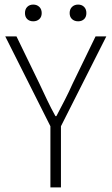

<svg xmlns="http://www.w3.org/2000/svg" viewBox="-20 -818 487 838"><path d="M200 0V-267L3 -659H52L152 -453Q169 -417 185.5 -382Q202 -347 222 -311H226Q245 -347 263 -382Q281 -417 297 -453L397 -659H444L246 -267V0ZM125 -725Q109 -725 99 -734.5Q89 -744 89 -761Q89 -778 99 -788Q109 -798 125 -798Q141 -798 151.5 -788Q162 -778 162 -761Q162 -744 151.5 -734.5Q141 -725 125 -725ZM321 -725Q305 -725 294.5 -734.5Q284 -744 284 -761Q284 -778 294.5 -788Q305 -798 321 -798Q337 -798 347 -788Q357 -778 357 -761Q357 -744 347 -734.5Q337 -725 321 -725Z"/></svg>

Font: hySource Sans Pro Light
Style: Regular
Weight: 300
Designer: Paul D. Hunt
Foundry: Adobe Systems Incorporated
Version: Version 2.021;PS 2.000;hotconv 1.0.86;makeotf.lib2.5.63406